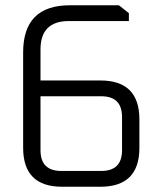

<svg xmlns="http://www.w3.org/2000/svg" viewBox="-20 -710 618 730"><path d="M68 -148V-511Q68 -690 246 -690H432L470 -660V-630H242Q134 -630 134 -522V-404H362Q510 -404 510 -256V-148Q510 0 362 0H216Q68 0 68 -148ZM134 -139Q134 -60 213 -60H365Q444 -60 444 -139V-265Q444 -344 365 -344H134Z"/></svg>

Font: Oxanium Light
Style: Regular
Weight: 300
Designer: Severin Meyer
Version: Version 1.000